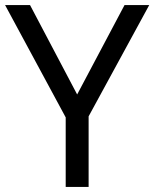

<svg xmlns="http://www.w3.org/2000/svg" viewBox="-20 -734 606 754"><path d="M283 -363 469 -714H566L328 -277V0H238V-273L0 -714H98Z"/></svg>

Font: bangla25
Style: Book
Weight: 400
Designer: Jelle Bosma - Monotype Design Team
Foundry: Monotype Imaging Inc.
Version: Version 2.003